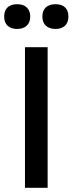

<svg xmlns="http://www.w3.org/2000/svg" viewBox="-52 -895 346 915"><path d="M67 -670V0H175V-670ZM-32 -815C-32 -780 -11 -757 30 -757C69 -757 92 -780 92 -815V-817C92 -853 69 -875 30 -875C-11 -875 -32 -853 -32 -817ZM150 -815C150 -780 172 -757 213 -757C252 -757 274 -780 274 -815V-817C274 -853 253 -875 213 -875C172 -875 150 -853 150 -817Z"/></svg>

Font: LT Wave Text Medium
Style: Regular
Weight: 500
Designer: Daniel Lyons
Version: Version 2.5 (Glyphs App)